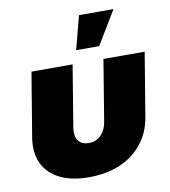

<svg xmlns="http://www.w3.org/2000/svg" viewBox="-84 -816 793 898"><g transform="rotate(-10 312.5 -366.5)"><path d="M267.1 10.7Q184.1 10.7 128.4 -17.3Q72.8 -45.4 48.8 -97.2Q24.9 -148.9 36.6 -219.2L86.9 -522.5H282.2L234.4 -232.4Q230 -206.1 235.4 -186.8Q240.7 -167.5 255.6 -157.2Q270.5 -147 293.5 -147Q316.4 -147 334.5 -157.2Q352.5 -167.5 364.5 -186.8Q376.5 -206.1 380.9 -232.4L428.7 -522.5H624.5L574.2 -219.2Q562.5 -148.9 521.5 -97.2Q480.5 -45.4 415.5 -17.3Q350.6 10.7 267.1 10.7ZM310.1 -585 351.6 -744.1H515.6L419.4 -585Z"/></g></svg>

Font: Inter 28pt Black
Style: Italic
Weight: 900
Italic angle: -9.3988°
Designer: Rasmus Andersson
Foundry: rsms
Version: Version 4.001;git-66647c0bb